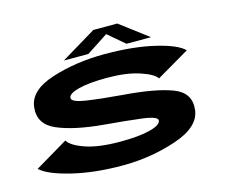

<svg xmlns="http://www.w3.org/2000/svg" viewBox="-103 -874 1211 1020"><g transform="rotate(-15 503.0 -364.0)"><path d="M452.5 4.5Q607 4.5 748.2 -42.8Q889.5 -90 899.5 -182Q910.5 -273.5 819 -308.8Q727.5 -344 551 -357.5Q433 -367 353.5 -379Q274 -391 276.5 -414.5Q278 -437.5 334.5 -452.2Q391 -467 491 -467Q597 -467 668.5 -443.5Q740 -420 758 -392.5L939 -498.5Q902.5 -536.5 786.2 -564.2Q670 -592 512 -592Q353 -592 220 -549.2Q87 -506.5 77.5 -416Q67 -324 159.2 -284.5Q251.5 -245 408.5 -231Q532.5 -220.5 617 -209.8Q701.5 -199 699 -176.5Q696.5 -152 636 -136.5Q575.5 -121 472 -121Q354.5 -121 282.2 -146Q210 -171 191.5 -202.5L10.5 -95Q52.5 -55.5 175.2 -25.5Q298 4.5 452.5 4.5ZM294 -615H429L547.5 -692.5L638.5 -615H773.5L619 -731.5H487.5Z"/></g></svg>

Font: Anybody ExtraExpanded
Style: Bold Italic
Weight: 700
Width: 8
Italic angle: -10°
Version: Version 1.113;gftools[0.9.25]